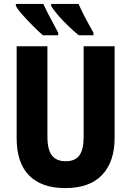

<svg xmlns="http://www.w3.org/2000/svg" viewBox="-20 -950 669 980"><path d="M565 -247Q565 -124 501 -57Q437 10 313 10Q192 10 128.5 -54.5Q65 -119 65 -244V-714H222V-254Q222 -185 245.5 -156Q269 -127 315 -127Q363 -127 385 -156.5Q407 -186 407 -255V-714H565ZM381 -930Q391 -906 411.5 -866.5Q432 -827 457 -783V-770H382Q356 -791 327 -819Q298 -847 274.5 -874.5Q251 -902 241 -920V-930ZM201 -930Q213 -904 233 -865.5Q253 -827 277 -783V-770H199Q178 -788 149 -817Q120 -846 95 -874Q70 -902 61 -920V-930Z"/></svg>

Font: Noto Sans Condensed ExtraBold
Style: Regular
Weight: 800
Width: 3
Designer: Monotype Design Team
Foundry: Monotype Imaging Inc.
Version: Version 2.013; ttfautohint (v1.8.4.7-5d5b)